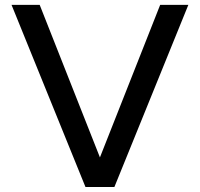

<svg xmlns="http://www.w3.org/2000/svg" viewBox="-20 -752 804 772"><path d="M439.9 0H323.7L26.4 -732.4H139.6L381.8 -119.1L624 -732.4H737.3Z"/></svg>

Font: Kumbh Sans Medium
Style: Regular
Weight: 500
Version: Version 1.005